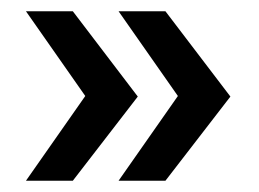

<svg xmlns="http://www.w3.org/2000/svg" viewBox="-20 -374 458 340"><path d="M109 -54H26L131 -204L26 -354H109L224 -203ZM273 -54H190L295 -204L190 -354H273L388 -203Z"/></svg>

Font: Rokkitt SemiBold Medium
Style: Regular
Weight: 500
Version: Version 3.103